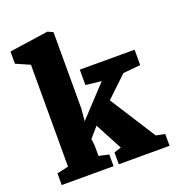

<svg xmlns="http://www.w3.org/2000/svg" viewBox="-142 -911 947 1026"><g transform="rotate(-20 331.5 -398.0)"><path d="M33.7 -66.4 99.1 -81.1V-660.2L20.5 -694.8V-764.2L242.2 -796.4L272 -782.7V-347.2L265.6 -278.3L424.8 -448.7L335.4 -459V-546.4H647V-459L548.3 -449.7L430.2 -337.4L596.7 -77.1L647 -67.4V0H358.4V-67.4L398.9 -80.6L316.9 -234.4L267.1 -177.2L271.5 -136.7V-79.1L328.6 -66.4V0H33.7Z"/></g></svg>

Font: Merriweather
Style: Heavy
Weight: 900
Version: Version 1.003